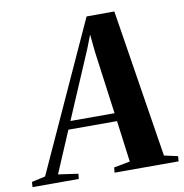

<svg xmlns="http://www.w3.org/2000/svg" viewBox="-161 -824 864 902"><g transform="rotate(-10 271.5 -373.0)"><path d="M-78.5 0 -76.5 -24.5 -11.5 -39 311 -745.5 443.5 -746 555.5 -39 620.5 -24.5 618.5 0H313L315.5 -24.5L392.5 -39L366.5 -236.5H134.5L50 -38L145 -24.5L142.5 0ZM151 -275H361.5L321 -574.5L312.5 -659L288 -595.5Z"/></g></svg>

Font: Merriweather 120pt
Style: Bold Italic
Weight: 700
Italic angle: -7.8°
Version: Version 2.101